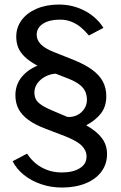

<svg xmlns="http://www.w3.org/2000/svg" viewBox="-20 -753 532 845"><path d="M35.6 -43.4 99.1 -76.9Q115.4 -51.9 137.4 -33.7Q159.3 -15.4 188.5 -4.7Q217.6 6 252.4 6Q301 6 330.9 -12.5Q360.9 -31 360.9 -64.2Q360.9 -90.4 339.9 -111.7Q318.9 -132.9 265.8 -153.8L180.9 -186.2Q133.4 -204.2 104.3 -225.8Q75.1 -247.3 61.4 -273.8Q47.8 -300.3 47.8 -333.9Q47.8 -378.6 74 -412.1Q100.3 -445.6 144.9 -464Q108.5 -483.6 87.9 -504Q67.4 -524.3 59.4 -545.5Q51.5 -566.7 51.5 -591.6Q51.5 -631.9 74.8 -664Q98.2 -696.1 141.1 -714.5Q183.9 -733 240.2 -733Q284.2 -733 322.7 -718.9Q361.1 -704.9 389.7 -681.6Q418.2 -658.2 435.2 -630.4L371.1 -596.6L369.6 -598.8Q352.2 -619.4 334.1 -634.2Q315.9 -648.9 293.2 -657.8Q270.6 -666.6 244.9 -666.6Q196.8 -666.6 169.1 -648.6Q141.5 -630.6 141.5 -600Q141.5 -577.2 159.2 -558.6Q177 -539.9 217.2 -523.9L299.6 -491.2Q352.7 -470.1 385.1 -446.4Q417.6 -422.7 432.7 -394.2Q447.8 -365.6 447.8 -329.9Q447.8 -284 424.2 -253.7Q400.6 -223.4 359.4 -201.6Q405.9 -175.4 428.5 -145.1Q451.1 -114.8 451.1 -74.4Q451.1 -32 427.1 1.4Q403.1 34.8 357.9 53.6Q312.8 72.4 252.4 72.4Q203.8 72.4 160.4 57.4Q116.9 42.5 84.6 16.3Q52.3 -9.9 35.6 -43.4ZM362.5 -316.4Q361.8 -336.8 354.2 -352.4Q346.6 -368.1 328.6 -381.7Q310.6 -395.3 278.2 -408L224.8 -428.9Q198.8 -426.8 177.3 -414.9Q155.9 -403 143.6 -384.8Q131.4 -366.6 131.4 -346.6Q131.4 -328.4 138.4 -315.2Q145.5 -302.1 164.1 -289.9Q182.6 -277.7 217.9 -263.2L276.4 -238.5Q300 -236.5 320.3 -246.8Q340.6 -257 352 -275.8Q363.4 -294.5 362.5 -316.4Z"/></svg>

Font: Public Sans VF
Style: Regular
Weight: 400
Designer: Pablo Impallari, Rodrigo Fuenzalida (Modified by Dan O. Williams and USWDS)
Version: Version 1.003